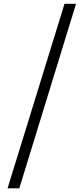

<svg xmlns="http://www.w3.org/2000/svg" viewBox="-20 -813 440 1011"><path d="M19.8 178.6 319.7 -792.9H380.4L81.7 178.6Z"/></svg>

Font: Noto Serif TC
Style: Regular
Weight: 200
Designer: Ryoko NISHIZUKA 西塚涼子 (kana & ideographs); Frank Grießhammer (Latin, Greek & Cyrillic); Wenlong ZHANG 张文龙 (bopomofo); San
Foundry: Adobe
Version: Version 2.001;hotconv 1.1.0;makeotfexe 2.6.0